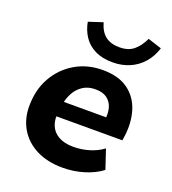

<svg xmlns="http://www.w3.org/2000/svg" viewBox="-134 -820 832 931"><g transform="rotate(20 282.5 -354.5)"><path d="M294 11Q217 11 160 -17.5Q103 -46 72 -97Q41 -148 41 -215Q41 -299 77 -363Q113 -427 175.5 -464Q238 -501 317 -501Q399 -501 448 -465.5Q497 -430 516 -370.5Q535 -311 526 -239L522 -213H163L174 -291H425L409 -277Q414 -313 406 -340.5Q398 -368 376 -384.5Q354 -401 316 -401Q278 -401 251.5 -383.5Q225 -366 210 -338.5Q195 -311 189 -278L184 -243Q177 -199 189.5 -167.5Q202 -136 232.5 -119Q263 -102 309 -102Q351 -102 390.5 -114Q430 -126 461 -149L494 -50Q458 -22 405 -5.5Q352 11 294 11ZM347 -552Q294 -552 256 -571Q218 -590 196.5 -623Q175 -656 168 -696L241 -720Q254 -674 281.5 -653Q309 -632 354 -632Q399 -632 426.5 -654.5Q454 -677 474 -719L545 -696Q531 -651 502.5 -618.5Q474 -586 434.5 -569Q395 -552 347 -552Z"/></g></svg>

Font: Nunito Sans 12pt ExtraBold
Style: Italic
Weight: 800
Italic angle: -9°
Designer: Vernon Adams
Foundry: Vernon Adams
Version: Version 3.101;gftools[0.9.27]